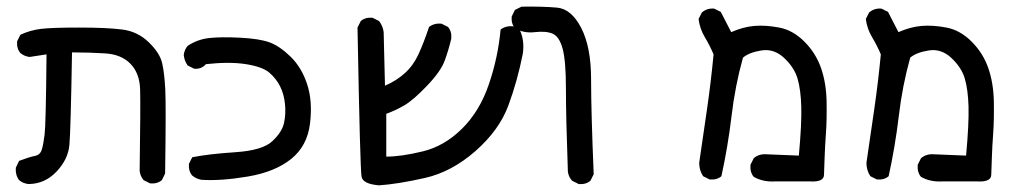

<svg xmlns="http://www.w3.org/2000/svg" viewBox="-20 -433 3040 574"><path d="M64.5 117.2Q48.8 115.2 37.1 105.5Q25.4 89.8 27.3 68.4L37.1 47.9Q68.4 36.1 84 33.2Q99.6 30.3 104.5 15.6Q109.4 1 113.3 -30.3Q117.2 -61.5 119.1 -270.5L68.4 -262.7Q52.7 -264.6 41 -274.4Q29.3 -288.1 31.2 -309.6L41 -329.1Q70.3 -342.8 102.5 -346.7Q134.8 -350.6 217.3 -350.6Q299.8 -350.6 345.7 -344.7Q391.6 -338.9 424.8 -306.6Q458 -274.4 464.8 -244.1Q471.7 -213.9 474.1 -165.5Q476.6 -117.2 473.6 85.9L463.9 105.5Q450.2 117.2 428.7 115.2L409.2 105.5Q399.4 93.8 397.5 78.1Q400.4 -117.2 398.9 -165.5Q397.5 -213.9 370.1 -242.2Q342.8 -270.5 293.9 -273.4Q245.1 -276.4 195.3 -276.4Q191.4 -43.9 187.5 0Q183.6 43.9 148.4 80.6Q113.3 117.2 64.5 117.2Z M582 104.5Q566.4 101.6 554.7 91.8Q543 78.1 544.9 56.6L554.7 37.1Q603.5 27.3 684.1 22Q764.6 16.6 793.9 -10.7Q823.2 -38.1 829.1 -65.4Q835 -92.8 832 -122.1Q829.1 -151.4 817.4 -174.8Q805.7 -198.2 785.2 -215.8Q764.6 -233.4 715.3 -241.2Q666 -249 595.7 -241.2Q582 -225.6 560.5 -227.5L541 -237.3Q531.2 -251 529.3 -268.6Q531.2 -284.2 541 -295.9Q570.3 -315.4 605.5 -319.3Q640.6 -323.2 697.8 -320.3Q754.9 -317.4 785.2 -306.6Q815.4 -295.9 848.6 -263.7Q881.8 -231.4 898.4 -180.7Q915 -129.9 906.7 -63Q898.4 3.9 850.1 42.5Q801.8 81.1 721.2 94.7Q640.6 108.4 582 104.5Z M1113.3 121.1Q1065.4 117.2 1061 95.7Q1056.6 74.2 1048.8 -350.6L1058.6 -370.1Q1072.3 -381.8 1093.8 -379.9L1113.3 -370.1Q1125 -354.5 1127 -336.9L1130.9 -176.8Q1165 -191.4 1190.4 -214.4Q1215.8 -237.3 1231.4 -271.5Q1247.1 -305.7 1262.7 -352.5Q1278.3 -364.3 1299.8 -362.3L1319.3 -352.5Q1331.1 -338.9 1329.1 -317.4Q1321.3 -284.2 1309.6 -252Q1297.9 -219.7 1256.8 -176.8Q1215.8 -133.8 1189 -118.2Q1162.1 -102.5 1134.8 -92.8V35.2Q1179.7 35.2 1244.1 19.5Q1308.6 3.9 1361.3 -48.3Q1414.1 -100.6 1441.4 -180.7Q1468.8 -260.7 1476.6 -344.7Q1492.2 -356.4 1513.7 -354.5L1533.2 -344.7Q1548.8 -313.5 1543 -272.5Q1527.3 -192.4 1500 -118.2Q1472.7 -43.9 1401.4 18.6Q1330.1 81.1 1250 99.1Q1169.9 117.2 1113.3 121.1Z M1710 117.2 1690.4 107.4Q1679.7 95.7 1677.7 80.1Q1671.9 -81.1 1671.9 -166Q1671.9 -251 1662.1 -287.1Q1652.3 -323.2 1632.8 -332Q1613.3 -340.8 1579.1 -336.9Q1544.9 -333 1519.5 -348.6Q1507.8 -362.3 1509.8 -383.8L1519.5 -403.3L1539.1 -413.1Q1602.5 -414.1 1645.5 -410.2Q1688.5 -406.2 1717.8 -349.1Q1747.1 -292 1747.1 -196.3Q1747.1 -100.6 1754.9 87.9L1745.1 107.4Q1731.4 119.1 1710 117.2Z M2295.9 109.4Q2260.7 111.3 2233.4 95.7Q2221.7 82 2223.6 59.6L2233.4 40Q2249 26.4 2272.5 28.3L2368.2 32.2Q2377 -63.5 2375.5 -114.3Q2374 -165 2364.3 -198.2Q2354.5 -231.4 2324.2 -259.8Q2293.9 -288.1 2256.8 -282.2Q2219.7 -276.4 2201.2 -260.7Q2177.7 -176.8 2167 -85.9Q2156.2 4.9 2136.7 93.8Q2123 105.5 2101.6 103.5L2082 93.8Q2070.3 76.2 2070.3 53.7Q2082 -26.4 2093.8 -107.4Q2105.5 -188.5 2113.3 -270.5Q2101.6 -297.9 2086.9 -322.3Q2072.3 -346.7 2068.4 -376L2078.1 -395.5Q2093.8 -409.2 2115.2 -407.2L2134.8 -397.5L2166 -336.9Q2201.2 -352.5 2234.9 -355.5Q2268.6 -358.4 2309.6 -350.6Q2350.6 -342.8 2384.8 -308.6Q2418.9 -274.4 2434.6 -229.5Q2450.2 -184.6 2451.2 -128.9Q2452.1 -73.2 2449.2 -34.2Q2446.3 4.9 2445.3 37.1Q2444.3 69.3 2443.4 90.3Q2442.4 111.3 2403.3 109.4Z M2795.9 109.4Q2760.7 111.3 2733.4 95.7Q2721.7 82 2723.6 59.6L2733.4 40Q2749 26.4 2772.5 28.3L2868.2 32.2Q2877 -63.5 2875.5 -114.3Q2874 -165 2864.3 -198.2Q2854.5 -231.4 2824.2 -259.8Q2793.9 -288.1 2756.8 -282.2Q2719.7 -276.4 2701.2 -260.7Q2677.7 -176.8 2667 -85.9Q2656.2 4.9 2636.7 93.8Q2623 105.5 2601.6 103.5L2582 93.8Q2570.3 76.2 2570.3 53.7Q2582 -26.4 2593.8 -107.4Q2605.5 -188.5 2613.3 -270.5Q2601.6 -297.9 2586.9 -322.3Q2572.3 -346.7 2568.4 -376L2578.1 -395.5Q2593.8 -409.2 2615.2 -407.2L2634.8 -397.5L2666 -336.9Q2701.2 -352.5 2734.9 -355.5Q2768.6 -358.4 2809.6 -350.6Q2850.6 -342.8 2884.8 -308.6Q2918.9 -274.4 2934.6 -229.5Q2950.2 -184.6 2951.2 -128.9Q2952.1 -73.2 2949.2 -34.2Q2946.3 4.9 2945.3 37.1Q2944.3 69.3 2943.4 90.3Q2942.4 111.3 2903.3 109.4Z"/></svg>

Font: NaikaiFont
Style: Regular
Weight: 400
Version: Version 1.67